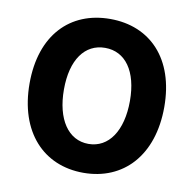

<svg xmlns="http://www.w3.org/2000/svg" viewBox="-77 -741 837 831"><g transform="rotate(10 342.0 -326.0)"><path d="M46 -329C46 -116 166 12 342 12C518 12 638 -116 638 -329C638 -541 518 -664 342 -664C166 -664 46 -542 46 -329ZM487 -329C487 -198 431 -115 342 -115C253 -115 197 -198 197 -329C197 -460 253 -537 342 -537C431 -537 487 -460 487 -329Z"/></g></svg>

Font: Cambridge Sans Bold
Style: Regular
Weight: 700
Version: Version 2.020;PS 002.020;hotconv 1.0.88;makeotf.lib2.5.64775